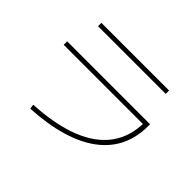

<svg xmlns="http://www.w3.org/2000/svg" viewBox="-146 -995 1292 1292"><g transform="rotate(45 500.0 -349.5)"><path d="M243 -9Q446 -20 582.5 -74.5Q719 -129 788 -225Q857 -321 857 -456L874 -439H103V-472H892V-456Q892 -238 727.5 -116Q563 6 248 24ZM178 -691V-723H822V-691Z"/></g></svg>

Font: M PLUS 2 ExtraLight
Style: Regular
Weight: 250
Designer: Coji Morishita
Foundry: UNDERFOREST DESIGN
Version: Version 1.001